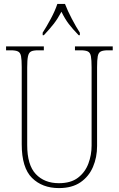

<svg xmlns="http://www.w3.org/2000/svg" viewBox="-20 -951 608 981"><path d="M281 10Q196 10 143.5 -42Q91 -94 91 -214V-608Q91 -646 87.5 -664Q84 -682 72 -688Q60 -694 35 -694H11V-714H204V-694H175Q150 -694 138.5 -688Q127 -682 123 -663.5Q119 -645 119 -606V-210Q119 -108 163 -61.5Q207 -15 281 -15Q342 -15 378.5 -43Q415 -71 431.5 -115Q448 -159 448 -207V-607Q448 -645 444.5 -663.5Q441 -682 429 -688Q417 -694 392 -694H363V-714H556V-694H532Q507 -694 495 -688Q483 -682 479.5 -663.5Q476 -645 476 -607V-205Q476 -147 455 -98Q434 -49 391 -19.5Q348 10 281 10ZM198 -784Q217 -813 239.5 -855Q262 -897 273 -931H312Q325 -897 347 -855Q369 -813 388 -784V-771H382Q351 -803 331.5 -828.5Q312 -854 294 -891Q274 -854 254 -828.5Q234 -803 204 -771H198Z"/></svg>

Font: Noto Serif Tamil Condensed Thin
Style: Regular
Weight: 100
Width: 3
Designer: Indian Type Foundry, Tom Grace, and the Monotype Design Team
Foundry: Monotype Imaging Inc.
Version: Version 2.004; ttfautohint (v1.8.4.7-5d5b)